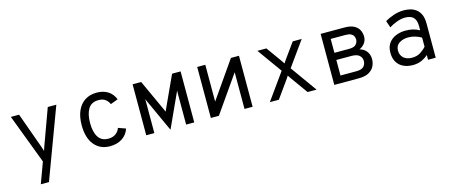

<svg xmlns="http://www.w3.org/2000/svg" viewBox="-44 -1093 4400 1858"><g transform="rotate(-15 2156.0 -164.5)"><path d="M191.2 194 267.8 -14.2 79.8 -511H162.2L288.2 -160.8Q292.2 -149.4 296.4 -136.7Q300.6 -124 304.8 -109.8Q309.1 -123.1 313.5 -135.9Q317.9 -148.6 322.2 -160.8L449.8 -511H535.5L272.8 194Z M935.5 12Q836.4 12 778.7 -57.9Q721 -127.9 721 -255Q721 -338.9 747.5 -398.9Q774 -458.9 823.4 -490.9Q872.9 -523 942 -523Q1006.5 -523 1053.2 -493.9Q1099.9 -464.9 1122 -408L1046.8 -380Q1034.6 -409.5 1009.1 -429Q983.5 -448.5 940 -448.5Q869 -448.5 837 -396.2Q805 -343.9 805 -255Q805 -164.5 837.6 -113.6Q870.1 -62.8 938 -62.8Q981 -62.8 1010.7 -83.4Q1040.4 -104 1053.5 -140L1128 -113.5Q1108.5 -54.5 1058 -21.2Q1007.5 12 935.5 12Z M1540 9 1397.2 -302.8Q1392.6 -312.4 1388.6 -321.6Q1384.6 -330.9 1379.8 -341.5Q1380.8 -331.6 1380.8 -322.6Q1380.8 -313.6 1380.8 -301.8V0H1299.5V-511H1385.2L1522.5 -211.5Q1528.4 -199.4 1532.7 -189.5Q1537 -179.6 1540 -171.8Q1542.9 -179.5 1547.4 -189.4Q1552 -199.4 1557.5 -211.5L1695.2 -511H1780.5V0H1699.2V-301.8Q1699.2 -314.4 1699.5 -323.6Q1699.8 -332.8 1700.2 -341.5Q1696.1 -332.4 1691.9 -322.9Q1687.8 -313.5 1682.8 -302.8Z M1946.8 0V-511H2028V-142.5L2284.8 -511H2365.2V0H2284V-367.5L2027.2 0Z M2537.8 0 2727 -264.2 2550 -511H2640L2747 -362Q2753.4 -353.4 2759.7 -343.7Q2766 -334 2771.8 -324.8Q2777.6 -334 2784 -343.7Q2790.4 -353.4 2796.8 -362L2903.8 -511H2993.8L2817 -264.2L3006 0H2916L2796.8 -166.2Q2790.4 -175.2 2784 -184.8Q2777.6 -194.4 2771.8 -203.5Q2766 -194.4 2759.7 -184.8Q2753.4 -175.2 2747 -166.2L2628 0Z M3183.5 0V-511H3421.2Q3483.6 -511 3518.9 -491.2Q3554.2 -471.5 3568.8 -440.8Q3583.2 -410 3583.2 -377.8Q3583.2 -339.9 3562 -311.4Q3540.8 -282.9 3507.8 -269Q3549.8 -258.4 3575.5 -226.4Q3601.2 -194.4 3601.2 -146Q3601.2 -110.4 3585.1 -76.9Q3569 -43.4 3531.4 -21.7Q3493.8 0 3429.2 0ZM3264.8 -72.2H3423.2Q3476.9 -72.2 3498.2 -94.8Q3519.5 -117.4 3519.5 -150.5Q3519.5 -183.9 3495 -205.8Q3470.5 -227.8 3415.8 -227.8H3264.8ZM3264.8 -299.5H3413Q3462.8 -299.5 3482.1 -321.3Q3501.5 -343.1 3501.5 -369.5Q3501.5 -386.9 3494 -402.8Q3486.5 -418.6 3467.4 -428.7Q3448.2 -438.8 3413 -438.8H3264.8Z M3970.2 12Q3916.8 12 3875.7 -7.2Q3834.6 -26.4 3811.3 -64.7Q3788 -103 3788 -160.2Q3788 -219.2 3815.9 -256.5Q3843.9 -293.8 3888.4 -311.5Q3932.9 -329.2 3983 -329.2Q4020.5 -329.2 4054.2 -321.8Q4087.9 -314.2 4122.8 -295.5V-335.2Q4122.8 -382.4 4107.8 -407.7Q4092.8 -433 4067.8 -442.5Q4042.8 -452 4013.5 -452Q3972.5 -452 3928.1 -435.2Q3883.8 -418.4 3851.5 -397.8L3827.8 -466.2Q3861.4 -486.8 3912.8 -504.9Q3964.1 -523 4021.2 -523Q4050.4 -523 4081.4 -515.7Q4112.5 -508.4 4139.4 -489Q4166.2 -469.6 4182.9 -434.2Q4199.5 -398.8 4199.5 -342.2V0H4122.8V-47.5Q4094.6 -21.9 4056.2 -4.9Q4017.9 12 3970.2 12ZM3980.8 -59Q4029.5 -59 4065.1 -81.8Q4100.6 -104.6 4122.8 -131V-221.8Q4099.1 -236.8 4063.9 -247.9Q4028.8 -259 3992.8 -259Q3941.2 -259 3902.9 -235.1Q3864.5 -211.2 3864.5 -160.2Q3864.5 -115.1 3894.8 -87.1Q3925.1 -59 3980.8 -59Z"/></g></svg>

Font: Overpass Mono Light
Style: Regular
Weight: 300
Monospace: yes
Designer: Delve Withrington, Dave Bailey
Foundry: Delve Fonts LLC
Version: Version 4.000